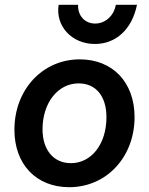

<svg xmlns="http://www.w3.org/2000/svg" viewBox="-20 -763 621 799"><path d="M268 16C423 16 540 -109 540 -276C540 -420 449 -516 312 -516C157 -516 40 -390 40 -223C40 -79 131 16 268 16ZM275 -84C203 -84 157 -139 157 -225C157 -335 221 -416 307 -416C379 -416 423 -363 423 -275C423 -164 361 -84 275 -84ZM375 -580C464 -580 530 -643 550 -743H462C454 -697 418 -665 376 -665C333 -665 303 -698 305 -743H224C210 -654 279 -580 375 -580Z"/></svg>

Font: Uncut Sans Semibold Italic
Style: Regular
Weight: 600
Italic angle: -11°
Designer: Kasper Nordkvist
Foundry: UNCUT.wtf
Version: Version 1.304;Glyphs 3.2 (3246)